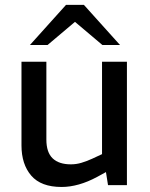

<svg xmlns="http://www.w3.org/2000/svg" viewBox="-20 -755 613 783"><path d="M231.2 7.5Q147.2 7.5 107.4 -38.8Q67.6 -85.1 67.6 -162V-503.2H169.1V-185.8Q169.1 -133.7 194.7 -109.2Q220.4 -84.8 269 -84.8Q291.2 -84.8 312.1 -91.1Q333 -97.4 355.5 -107.5L396.1 -126.4V-503.2H497.6V0H420.5L408.1 -78.4L429 -62.5L376.1 -33.5Q338 -13 301.7 -2.8Q265.4 7.5 231.2 7.5ZM397.5 -571.5 269.5 -679.6 249.2 -735.1H322.2L469.4 -571.5ZM102.1 -571.5 249.2 -735.1H322.2L302 -679.6L174 -571.5Z"/></svg>

Font: REM Medium
Style: Regular
Weight: 500
Designer: Octavio Pardo
Foundry: Ashler Design
Version: Version 1.005;gftools[0.9.28]